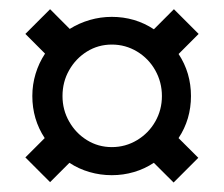

<svg xmlns="http://www.w3.org/2000/svg" viewBox="-20 -413 480 411"><path d="M34.3 -76 75.7 -117.4Q62.5 -137.4 55.8 -160.1Q49.2 -182.8 49.2 -207.4Q49.2 -232 56.2 -255.1Q63.2 -278.2 76.4 -298.2L34.3 -340.4L87.2 -393.3L129.3 -351.1Q149.3 -363.6 172.4 -370.3Q195.4 -376.9 219.3 -376.9Q243.9 -376.9 266.6 -370.3Q289.3 -363.6 309.4 -350.3L352.3 -393.3L405.2 -340.4L362.3 -297.4Q375.5 -277.4 382.2 -254.7Q388.8 -232 388.8 -207.4Q388.8 -182.8 382.2 -160.1Q375.5 -137.4 362.2 -117.4L404.5 -75.2L351.6 -22.3L309.3 -64.5Q289.3 -51.3 266.6 -44.7Q243.9 -38 219.3 -38Q194.7 -38 171.7 -44.7Q148.6 -51.3 128.6 -64.5L87.2 -23.1ZM326.6 -207.4Q326.6 -237 312.4 -262.4Q298.2 -287.7 273.4 -302.7Q248.6 -317.6 219.4 -317.6Q190.3 -317.6 166.2 -302.7Q142.1 -287.7 128 -262.7Q113.8 -237.8 113.8 -207.4Q113.8 -177.8 128 -152.9Q142.1 -127.9 166.2 -113Q190.3 -98.1 219.4 -98.1Q248.6 -98.1 273.4 -113Q298.2 -127.9 312.4 -152.9Q326.6 -177.8 326.6 -207.4Z"/></svg>

Font: Playfair Micro SmCond SmLight
Style: Italic
Weight: 360
Width: 4
Italic angle: -15.6°
Designer: Claus Eggers Sørensen
Foundry: Claus Eggers Sørensen
Version: Version 2.203;Glyphs 3.3 (3326)